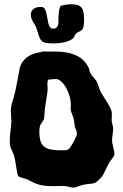

<svg xmlns="http://www.w3.org/2000/svg" viewBox="-20 -840 566 884"><path d="M506.8 -127.9Q505.9 -124 502.7 -119.1Q499.5 -114.3 494.9 -107.9Q490.2 -101.6 485.1 -94.2Q480 -86.9 476.1 -78.1Q469.7 -65.4 465.3 -56.2Q460.9 -46.9 456.8 -39.1Q452.6 -31.2 447.3 -24.4Q441.9 -17.6 433.1 -9.8Q424.8 -2 418.7 1Q412.6 3.9 405.3 5.1Q397.9 6.3 387.9 7.1Q377.9 7.8 361.8 11.2Q349.1 14.2 338.9 18.6Q328.6 22.9 320.8 23.9Q309.6 23.9 296.6 20Q283.7 16.1 267.1 16.1Q257.3 16.1 247.1 16.6Q236.8 17.1 226.1 17.1Q210.4 17.1 195.1 16.1Q179.7 15.1 164.1 11.2Q146 7.3 133.8 0.5Q121.6 -6.3 107.9 -13.2Q102.5 -15.1 96.2 -17.1Q89.8 -19 83.5 -20.8Q77.1 -22.5 72 -24.4Q66.9 -26.4 64.9 -28.8Q61 -33.2 59.1 -44.4Q57.1 -55.7 54.9 -69.8Q52.7 -84 50 -99.4Q47.4 -114.7 43 -127.9Q40 -136.7 36.9 -142.8Q33.7 -148.9 31 -155.3Q28.3 -161.6 26.6 -169.4Q24.9 -177.2 24.9 -189Q24.9 -213.9 28.6 -239Q32.2 -264.2 32.2 -284.2Q32.2 -295.4 31 -306.9Q29.8 -318.4 29.8 -329.1Q29.8 -348.6 36.9 -370.8Q43.9 -393.1 49.8 -418Q56.6 -448.2 61 -473.9Q65.4 -499.5 70.8 -525.9Q74.2 -541 83 -554Q91.8 -566.9 104.5 -576.4Q117.2 -585.9 133.8 -592Q150.4 -598.1 169.9 -600.1Q170.9 -600.1 171.6 -601.6Q172.4 -603 174.8 -603Q208 -603 239.5 -602.5Q271 -602.1 298.3 -595.9Q325.7 -589.8 348.1 -575.2Q370.6 -560.5 386.2 -532.2Q390.1 -525.9 391.1 -518.3Q392.1 -510.7 396 -503.9Q401.9 -491.7 411.1 -482.7Q420.4 -473.6 425.8 -463.9Q431.2 -452.6 434.6 -439.9Q438 -427.2 444.8 -415Q452.6 -400.9 461.4 -387.7Q470.2 -374.5 477.8 -362.1Q485.4 -349.6 490.2 -337.9Q495.1 -326.2 495.1 -314.9Q495.1 -308.1 494.6 -301.3Q494.1 -294.4 494.1 -287.1Q494.1 -277.8 497.1 -269Q500 -260.3 501 -251Q501 -236.8 498.5 -221.7Q496.1 -206.5 496.1 -190.9Q496.1 -185.1 497.8 -177.5Q499.5 -169.9 501.5 -161.9Q503.4 -153.8 505.1 -146Q506.8 -138.2 506.8 -131.8ZM334 -223.1Q334 -234.4 330.6 -241.5Q327.1 -248.5 324.2 -259.8Q322.3 -269 321.5 -278.6Q320.8 -288.1 317.9 -297.9Q314.9 -307.6 310.5 -317.9Q306.2 -328.1 305.2 -337.9Q305.2 -342.8 305.7 -347.2Q306.2 -351.6 306.2 -356.9Q306.2 -377 300 -397.9Q293.9 -418.9 284.2 -436.3Q274.4 -453.6 262 -464.8Q249.5 -476.1 236.8 -476.1Q232.4 -476.1 226.8 -475.6Q221.2 -475.1 216.1 -474.6Q210.9 -474.1 207.5 -473.9Q204.1 -473.6 204.1 -474.1Q200.2 -471.2 199.2 -466.1Q198.2 -460.9 198.2 -454.1Q198.2 -448.7 198.7 -442.1Q199.2 -435.5 199.2 -428.2Q199.2 -417 195.6 -397.5Q191.9 -377.9 189 -356Q187.5 -347.2 186.8 -338.1Q186 -329.1 185.3 -320.3Q184.6 -311.5 183.8 -304Q183.1 -296.4 182.1 -291Q181.6 -288.6 179 -284.7Q176.3 -280.8 173.1 -276.1Q169.9 -271.5 167.2 -267.1Q164.6 -262.7 164.1 -259.8Q161.1 -248 161.1 -235.8Q161.1 -208 166.5 -190.9Q171.9 -173.8 184.1 -164.3Q196.3 -154.8 215.8 -151.4Q235.4 -147.9 264.2 -147.9Q273.9 -147.9 281.7 -148.7Q289.6 -149.4 293.9 -151.9Q298.3 -154.3 304.9 -163.8Q311.5 -173.3 317.9 -184.8Q324.2 -196.3 328.9 -207.3Q333.5 -218.3 334 -223.1ZM356 -701.2Q352.1 -696.8 345 -694.6Q337.9 -692.4 331.1 -686Q325.7 -680.7 322.5 -673.3Q319.3 -666 315.9 -663.1Q303.2 -651.9 278.1 -646Q252.9 -640.1 227.1 -640.1Q203.6 -640.1 190.7 -642.8Q177.7 -645.5 170.7 -653.1Q163.6 -660.6 159.2 -674.3Q154.8 -688 147.9 -710Q145.5 -717.8 141.1 -724.6Q136.7 -731.4 132.6 -738.5Q128.4 -745.6 125.2 -753.7Q122.1 -761.7 122.1 -772Q122.1 -773.4 122.6 -779.3Q123 -785.2 127.4 -791.5Q131.8 -797.9 141.4 -803Q150.9 -808.1 168.9 -808.1Q179.2 -808.1 184.6 -800.8Q189.9 -793.5 192.9 -782.2Q195.8 -771 197.8 -758.1Q199.7 -745.1 202.4 -733.9Q205.1 -722.7 210.2 -715.3Q215.3 -708 225.1 -708Q237.3 -708 243.2 -716.6Q249 -725.1 249 -737.3V-746.1Q249 -752.4 249.5 -763.9Q250 -775.4 251.5 -786.9Q252.9 -798.3 256.1 -806.6Q259.3 -814.9 265.1 -814.9Q269.5 -814.9 279.5 -817.6Q289.6 -820.3 306.2 -820.3Q325.2 -820.3 337.2 -816.7Q349.1 -813 355.7 -804.4Q362.3 -795.9 364.7 -781.7Q367.2 -767.6 367.2 -747.1Q367.2 -731.9 364.7 -719.5Q362.3 -707 356 -701.2Z"/></svg>

Font: Freckle Face
Style: Regular
Weight: 400
Designer: Astigmatic (AOETI)
Foundry: Astigmatic (AOETI)
Version: Version 1.000